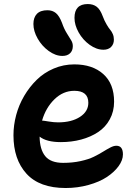

<svg xmlns="http://www.w3.org/2000/svg" viewBox="-20 -878 665 954"><path d="M494.1 -630.9Q459.5 -630.9 425.5 -655.3Q391.6 -679.7 370.8 -716.8Q350.1 -753.9 350.1 -789.1Q350.1 -857.9 416 -857.9Q442.9 -857.9 460.4 -844.5Q478 -831.1 490.2 -797.9Q498.5 -775.4 509.3 -757.1Q520 -738.8 527.6 -730Q535.2 -721.2 540.5 -708.7Q545.9 -696.3 545.9 -681.2Q545.9 -658.7 532 -644.8Q518.1 -630.9 494.1 -630.9ZM290 -600.1Q255.9 -600.1 221.9 -624.8Q188 -649.4 167 -686.5Q146 -723.6 146 -758.8Q146 -791 163.3 -809.1Q180.7 -827.1 215.8 -827.1Q240.7 -827.1 257.8 -813Q274.9 -798.8 288.1 -764.2Q298.3 -734.4 312.3 -712.2Q326.2 -689.9 334 -677Q341.8 -664.1 341.8 -648.9Q341.8 -626.5 328.1 -613.3Q314.5 -600.1 290 -600.1ZM306.2 56.2Q176.3 56.2 111.6 -14.9Q46.9 -85.9 46.9 -206.1Q46.9 -255.9 60.3 -306.2Q73.7 -356.4 100.1 -401.4Q126.5 -446.3 162.4 -481.4Q198.2 -516.6 246.8 -537.4Q295.4 -558.1 349.1 -558.1Q439.5 -558.1 493.2 -510Q546.9 -461.9 546.9 -373Q546.9 -324.2 525.6 -285.2Q504.4 -246.1 467.5 -221.7Q430.7 -197.3 383.3 -184.6Q335.9 -171.9 282.2 -171.9Q210.9 -171.9 176.8 -199.2Q177.7 -135.3 204.8 -102.1Q231.9 -68.8 293.9 -68.8Q340.8 -68.8 380.6 -77.6Q420.4 -86.4 445.8 -98.9Q471.2 -111.3 491.2 -123.8Q511.2 -136.2 528.1 -145Q544.9 -153.8 558.1 -153.8Q590.8 -153.8 590.8 -110.8Q590.8 -82 569.1 -52.2Q547.4 -22.5 510.7 1.7Q474.1 25.9 419.9 41Q365.7 56.2 306.2 56.2ZM349.1 -426.8Q293.9 -426.8 250.7 -384.8Q207.5 -342.8 189 -278.8Q195.3 -278.8 221.2 -274.4Q247.1 -270 269 -270Q335.4 -270 377.2 -297.1Q418.9 -324.2 418.9 -367.2Q418.9 -426.8 349.1 -426.8Z"/></svg>

Font: Shantell Sans Irregular
Style: Regular
Weight: 600
Designer: Stephen Nixon, Anya Danilova, Shantell Martin
Foundry: Arrow Type
Version: Version 1.006;[9816181b4]